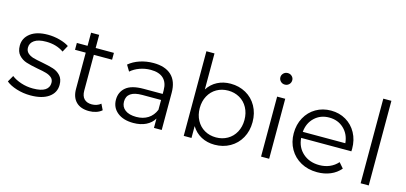

<svg xmlns="http://www.w3.org/2000/svg" viewBox="-65 -1181 3435 1626"><g transform="rotate(15 1652.5 -368.5)"><path d="M26 -60 58 -116Q91 -90 141 -73.5Q191 -57 245 -57Q317 -57 351.5 -79.5Q386 -102 386 -143Q386 -172 367 -188.5Q348 -205 319 -213.5Q290 -222 242 -230Q178 -242 139 -254.5Q100 -267 72.5 -297Q45 -327 45 -380Q45 -446 100 -488Q155 -530 253 -530Q304 -530 355 -516.5Q406 -503 439 -481L408 -424Q343 -469 253 -469Q185 -469 150.5 -445Q116 -421 116 -382Q116 -352 135.5 -334Q155 -316 184 -307.5Q213 -299 264 -290Q327 -278 365 -266Q403 -254 430 -225Q457 -196 457 -145Q457 -76 399.5 -35.5Q342 5 240 5Q176 5 117.5 -13.5Q59 -32 26 -60Z M865 -32Q845 -14 815.5 -4.5Q786 5 754 5Q680 5 640 -35Q600 -75 600 -148V-466H506V-526H600V-641H671V-526H831V-466H671V-152Q671 -105 694.5 -80.5Q718 -56 762 -56Q784 -56 804.5 -63Q825 -70 840 -83Z M1391 -326V0H1323V-82Q1299 -41 1252.5 -18Q1206 5 1142 5Q1054 5 1002 -37Q950 -79 950 -148Q950 -215 998.5 -256Q1047 -297 1153 -297H1320V-329Q1320 -397 1282 -432.5Q1244 -468 1171 -468Q1121 -468 1075 -451.5Q1029 -435 996 -406L964 -459Q1004 -493 1060 -511.5Q1116 -530 1178 -530Q1281 -530 1336 -478.5Q1391 -427 1391 -326ZM1320 -158V-244H1155Q1020 -244 1020 -150Q1020 -104 1055 -77.5Q1090 -51 1153 -51Q1213 -51 1256 -78.5Q1299 -106 1320 -158Z M1855 5Q1789 5 1736.5 -23Q1684 -51 1652 -104V0H1584V-742H1655V-426Q1688 -477 1739.5 -503.5Q1791 -530 1855 -530Q1929 -530 1989 -496.5Q2049 -463 2083 -402Q2117 -341 2117 -263Q2117 -185 2083 -124Q2049 -63 1989 -29Q1929 5 1855 5ZM1850 -468Q1794 -468 1749.5 -442.5Q1705 -417 1679.5 -370Q1654 -323 1654 -263Q1654 -203 1679.5 -156Q1705 -109 1749.5 -83.5Q1794 -58 1850 -58Q1905 -58 1950 -83.5Q1995 -109 2020.5 -156Q2046 -203 2046 -263Q2046 -323 2020.5 -370Q1995 -417 1950 -442.5Q1905 -468 1850 -468Z M2262 -526H2333V0H2262ZM2246 -692Q2246 -712 2261 -727Q2276 -742 2298 -742Q2320 -742 2335 -727.5Q2350 -713 2350 -693Q2350 -671 2335 -656Q2320 -641 2298 -641Q2276 -641 2261 -656Q2246 -671 2246 -692Z M2989 -241H2549Q2555 -159 2612 -108.5Q2669 -58 2756 -58Q2805 -58 2846 -75.5Q2887 -93 2917 -127L2957 -81Q2922 -39 2869.5 -17Q2817 5 2754 5Q2673 5 2610.5 -29.5Q2548 -64 2513 -125Q2478 -186 2478 -263Q2478 -340 2511.5 -401Q2545 -462 2603.5 -496Q2662 -530 2735 -530Q2808 -530 2866 -496Q2924 -462 2957 -401.5Q2990 -341 2990 -263ZM2549 -294H2922Q2915 -372 2863.5 -420.5Q2812 -469 2735 -469Q2659 -469 2607.5 -420.5Q2556 -372 2549 -294Z M3135 -742H3206V0H3135Z"/></g></svg>

Font: APTA Sans Regular
Style: Regular
Weight: 400
Version: Version 7.200